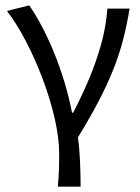

<svg xmlns="http://www.w3.org/2000/svg" viewBox="-20 -518 524 717"><path d="M196 179Q198 157 199 139.5Q200 122 200.5 103.5Q201 85 201 58Q201 -2 184.5 -74.5Q168 -147 140 -221.5Q112 -296 77.5 -362.5Q43 -429 6 -477L89 -498Q111 -467 135 -422Q159 -377 181 -323.5Q203 -270 220.5 -212Q238 -154 249 -97H253Q285 -158 312 -222Q339 -286 357.5 -352Q376 -418 381 -486H464Q454 -425 439.5 -369Q425 -313 402.5 -257Q380 -201 348 -139.5Q316 -78 271 -5Q277 38 279 87.5Q281 137 281 179Z"/></svg>

Font: Source Sans 3
Style: Regular
Weight: 400
Designer: Paul D. Hunt
Foundry: Adobe
Version: Version 3.046;hotconv 1.0.118;makeotfexe 2.5.65603